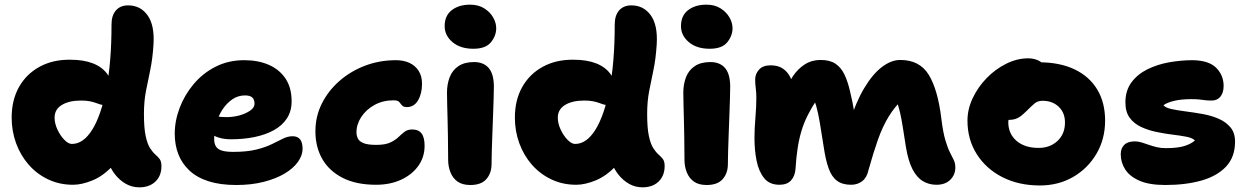

<svg xmlns="http://www.w3.org/2000/svg" viewBox="-20 -783 5339 823"><path d="M293 9Q235 9 186.5 -14Q138 -37 103 -77Q68 -117 49 -169Q30 -221 30 -279Q30 -354 61.5 -410Q93 -466 150 -497Q207 -528 282 -527Q338 -527 378 -511.5Q418 -496 440 -465.5Q462 -435 462 -389Q462 -364 451.5 -348.5Q441 -333 426 -333Q416 -333 407.5 -336Q399 -339 389 -342.5Q379 -346 364.5 -349Q350 -352 327 -352Q276 -352 245 -333Q214 -314 214 -279Q214 -254 226 -228Q238 -202 255.5 -184Q273 -166 288 -166Q337 -166 375 -226.5Q413 -287 435.5 -401.5Q458 -516 458 -678Q458 -717 477 -738.5Q496 -760 529 -760Q582 -760 612.5 -717.5Q643 -675 638 -593Q634 -530 624 -483Q614 -436 605.5 -392Q597 -348 597 -294Q597 -234 604.5 -199.5Q612 -165 623.5 -147.5Q635 -130 646 -120.5Q657 -111 664.5 -101Q672 -91 672 -71Q672 -29 646 -4.5Q620 20 577 20Q546 20 519.5 5Q493 -10 473 -35.5Q453 -61 442.5 -94Q432 -127 432 -163L529 -192Q505 -117 464 -73Q423 -29 377 -10Q331 9 293 9Z M993 10Q924 10 874 -6Q824 -22 792 -52Q760 -82 744.5 -122Q729 -162 729 -210Q729 -265 750 -320.5Q771 -376 810 -422.5Q849 -469 904 -497Q959 -525 1027 -525Q1087 -525 1132.5 -505Q1178 -485 1204 -446Q1230 -407 1230 -349Q1230 -306 1209.5 -275Q1189 -244 1153 -224.5Q1117 -205 1070.5 -195.5Q1024 -186 971 -186Q919 -186 888.5 -207Q858 -228 858 -256Q858 -271 865 -278.5Q872 -286 888 -286Q899 -286 913.5 -283.5Q928 -281 952 -281Q980 -281 1007 -288.5Q1034 -296 1052.5 -309Q1071 -322 1071 -338Q1071 -356 1061.5 -365Q1052 -374 1030 -374Q1001 -374 977 -358Q953 -342 935 -315.5Q917 -289 907.5 -255.5Q898 -222 898 -187Q898 -168 905.5 -155.5Q913 -143 931 -137.5Q949 -132 980 -132Q1039 -132 1079 -142Q1119 -152 1146 -165.5Q1173 -179 1193.5 -189Q1214 -199 1234 -199Q1256 -199 1266.5 -185.5Q1277 -172 1277 -145Q1277 -117 1257 -89Q1237 -61 1200 -39Q1163 -17 1110.5 -3.5Q1058 10 993 10Z M1592 9Q1507 9 1449 -20.5Q1391 -50 1361.5 -101.5Q1332 -153 1332 -220Q1332 -284 1359.5 -339Q1387 -394 1435 -436Q1483 -478 1545 -501.5Q1607 -525 1677 -525Q1711 -525 1736 -513Q1761 -501 1775 -478.5Q1789 -456 1789 -424Q1789 -382 1772 -353Q1755 -324 1724 -324Q1709 -324 1703 -331.5Q1697 -339 1691 -346Q1685 -353 1667 -353Q1621 -353 1585 -333Q1549 -313 1528.5 -281.5Q1508 -250 1508 -216Q1508 -202 1514 -189.5Q1520 -177 1538 -169.5Q1556 -162 1593 -162Q1631 -162 1652.5 -172Q1674 -182 1687.5 -195Q1701 -208 1714 -218Q1727 -228 1747 -228Q1774 -228 1787 -211Q1800 -194 1800 -158Q1800 -110 1773.5 -72.5Q1747 -35 1700 -13Q1653 9 1592 9Z M1996 10Q1962 10 1941.5 -4.5Q1921 -19 1911 -44Q1901 -69 1901 -98Q1901 -158 1900 -199.5Q1899 -241 1898.5 -271.5Q1898 -302 1897 -329Q1896 -356 1896 -386Q1896 -422 1907.5 -452Q1919 -482 1945 -499.5Q1971 -517 2012 -517Q2052 -517 2074 -492.5Q2096 -468 2097 -415Q2097 -396 2096 -362.5Q2095 -329 2093.5 -289Q2092 -249 2090.5 -208.5Q2089 -168 2088 -134Q2087 -100 2087 -79Q2087 -41 2065 -15.5Q2043 10 1996 10ZM2009 -574Q1953 -574 1919.5 -602.5Q1886 -631 1886 -671Q1886 -716 1916.5 -739.5Q1947 -763 1995 -763Q2031 -763 2056 -747Q2081 -731 2094 -708Q2107 -685 2107 -662Q2107 -630 2084.5 -602Q2062 -574 2009 -574Z M2450 9Q2392 9 2343.5 -14Q2295 -37 2260 -77Q2225 -117 2206 -169Q2187 -221 2187 -279Q2187 -354 2218.5 -410Q2250 -466 2307 -497Q2364 -528 2439 -527Q2495 -527 2535 -511.5Q2575 -496 2597 -465.5Q2619 -435 2619 -389Q2619 -364 2608.5 -348.5Q2598 -333 2583 -333Q2573 -333 2564.5 -336Q2556 -339 2546 -342.5Q2536 -346 2521.5 -349Q2507 -352 2484 -352Q2433 -352 2402 -333Q2371 -314 2371 -279Q2371 -254 2383 -228Q2395 -202 2412.5 -184Q2430 -166 2445 -166Q2494 -166 2532 -226.5Q2570 -287 2592.5 -401.5Q2615 -516 2615 -678Q2615 -717 2634 -738.5Q2653 -760 2686 -760Q2739 -760 2769.5 -717.5Q2800 -675 2795 -593Q2791 -530 2781 -483Q2771 -436 2762.5 -392Q2754 -348 2754 -294Q2754 -234 2761.5 -199.5Q2769 -165 2780.5 -147.5Q2792 -130 2803 -120.5Q2814 -111 2821.5 -101Q2829 -91 2829 -71Q2829 -43 2817 -22.5Q2805 -2 2784 9Q2763 20 2734 20Q2703 20 2676.5 5Q2650 -10 2630 -35.5Q2610 -61 2599.5 -94Q2589 -127 2589 -163L2686 -192Q2662 -117 2621 -73Q2580 -29 2534 -10Q2488 9 2450 9Z M3009 10Q2975 10 2954.5 -4.5Q2934 -19 2924 -44Q2914 -69 2914 -98Q2914 -158 2913 -199.5Q2912 -241 2911.5 -271.5Q2911 -302 2910 -329Q2909 -356 2909 -386Q2909 -422 2920.5 -452Q2932 -482 2958 -499.5Q2984 -517 3025 -517Q3065 -517 3087 -492.5Q3109 -468 3110 -415Q3110 -396 3109 -362.5Q3108 -329 3106.5 -289Q3105 -249 3103.5 -208.5Q3102 -168 3101 -134Q3100 -100 3100 -79Q3100 -41 3078 -15.5Q3056 10 3009 10ZM3022 -574Q2966 -574 2932.5 -602.5Q2899 -631 2899 -671Q2899 -716 2929.5 -739.5Q2960 -763 3008 -763Q3044 -763 3069 -747Q3094 -731 3107 -708Q3120 -685 3120 -662Q3120 -630 3097.5 -602Q3075 -574 3022 -574Z M3321 9Q3278 9 3255 -20Q3232 -49 3223 -94.5Q3214 -140 3214 -190Q3214 -233 3218 -278Q3222 -323 3222 -365Q3222 -386 3219.5 -405Q3217 -424 3217 -442Q3217 -466 3233.5 -484.5Q3250 -503 3283 -503Q3316 -503 3336.5 -488.5Q3357 -474 3367.5 -452Q3378 -430 3380 -406L3347 -388Q3358 -425 3378.5 -456Q3399 -487 3429 -506.5Q3459 -526 3497 -526Q3537 -526 3561 -510Q3585 -494 3599.5 -464Q3614 -434 3624 -390Q3635 -345 3641 -306.5Q3647 -268 3649 -242L3620 -254Q3648 -344 3684 -404.5Q3720 -465 3760 -495.5Q3800 -526 3839 -526Q3922 -526 3961 -462.5Q4000 -399 4015 -275Q4022 -217 4032 -183Q4042 -149 4052 -129.5Q4062 -110 4068.5 -96.5Q4075 -83 4075 -65Q4075 -34 4053.5 -12.5Q4032 9 3994 9Q3962 9 3936 -6.5Q3910 -22 3891.5 -57.5Q3873 -93 3863 -154Q3855 -206 3849.5 -240Q3844 -274 3839 -296Q3834 -318 3828.5 -335Q3823 -352 3815 -369L3850 -359Q3814 -324 3788.5 -282Q3763 -240 3743.5 -185Q3724 -130 3703 -55Q3696 -22 3676 -6.5Q3656 9 3628 9Q3591 9 3568 -8Q3545 -25 3532 -61Q3519 -97 3511 -152Q3501 -217 3494 -258Q3487 -299 3479 -327.5Q3471 -356 3459 -383L3484 -360Q3460 -324 3443 -290.5Q3426 -257 3415.5 -222Q3405 -187 3399 -147.5Q3393 -108 3390 -60Q3388 -29 3371 -10Q3354 9 3321 9Z M4437 12Q4347 12 4277 -23.5Q4207 -59 4167 -122Q4127 -185 4127 -266Q4127 -315 4149.5 -362.5Q4172 -410 4209.5 -448.5Q4247 -487 4293.5 -510Q4340 -533 4387 -533Q4407 -533 4424.5 -526.5Q4442 -520 4453 -506.5Q4464 -493 4464 -470Q4464 -430 4447 -399Q4430 -368 4379 -352Q4360 -346 4342.5 -332Q4325 -318 4313.5 -298.5Q4302 -279 4302 -259Q4302 -210 4337 -179.5Q4372 -149 4432 -149Q4481 -149 4513 -179Q4545 -209 4545 -258Q4545 -300 4518 -325.5Q4491 -351 4449 -351Q4428 -351 4414 -339Q4400 -327 4380 -307Q4366 -293 4354.5 -284.5Q4343 -276 4331 -272.5Q4319 -269 4303 -269Q4284 -269 4268.5 -284.5Q4253 -300 4253 -345Q4253 -376 4269 -406.5Q4285 -437 4311 -461.5Q4337 -486 4369 -501Q4401 -516 4433 -516Q4523 -516 4586.5 -485.5Q4650 -455 4683.5 -399Q4717 -343 4717 -266Q4717 -187 4680 -124Q4643 -61 4580 -24.5Q4517 12 4437 12Z M4975 10Q4906 10 4864 -8.5Q4822 -27 4803 -57Q4784 -87 4784 -122Q4784 -147 4799 -162Q4814 -177 4844 -177Q4859 -177 4873.5 -172.5Q4888 -168 4903.5 -162.5Q4919 -157 4937 -152.5Q4955 -148 4977 -148Q5029 -148 5058 -157.5Q5087 -167 5102 -181Q5091 -192 5065 -197Q5039 -202 5005.5 -206Q4972 -210 4936.5 -217.5Q4901 -225 4871 -239Q4841 -253 4822.5 -278Q4804 -303 4804 -344Q4804 -395 4830 -430Q4856 -465 4898.5 -486Q4941 -507 4992 -516Q5043 -525 5092 -525Q5162 -524 5193.5 -492Q5225 -460 5225 -415Q5225 -386 5211.5 -369Q5198 -352 5174 -352Q5157 -352 5145.5 -353.5Q5134 -355 5121.5 -356.5Q5109 -358 5087 -358Q5044 -358 5014 -351Q4984 -344 4967 -332Q4976 -321 5001.5 -315.5Q5027 -310 5062 -305.5Q5097 -301 5134 -294.5Q5171 -288 5202.5 -274.5Q5234 -261 5254 -237.5Q5274 -214 5274 -176Q5274 -110 5235.5 -69Q5197 -28 5129.5 -9Q5062 10 4975 10Z"/></svg>

Font: Shantell Sans ExtraBold
Style: Regular
Weight: 800
Designer: Stephen Nixon, Anya Danilova, Shantell Martin
Foundry: Arrow Type
Version: Version 1.011;[c5ecc13dd]